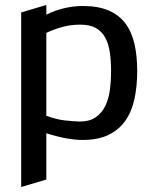

<svg xmlns="http://www.w3.org/2000/svg" viewBox="-20 -555 613 771"><path d="M65 -505 166 -535V-496Q234 -530 312 -531Q374 -531 416 -513Q458 -495 483.5 -461Q509 -427 520 -378.5Q531 -330 531 -270Q531 -209 520 -158Q509 -107 483.5 -70.5Q458 -34 416 -13.5Q374 7 312 7Q250 7 166 -20V166L65 196ZM166 -90Q208 -75 239.5 -71.5Q271 -68 301 -67Q339 -67 363.5 -83.5Q388 -100 402 -128Q416 -156 421 -192.5Q426 -229 426 -270Q426 -311 421 -345Q416 -379 402.5 -404Q389 -429 365 -442.5Q341 -456 302 -456Q265 -456 231.5 -447Q198 -438 166 -423Z"/></svg>

Font: BM YEONSUNG
Style: Regular
Weight: 400
Designer: Bongjin Kim; Myungsoo Han; Jaehyun Keum; Jihee Min; Dokyung Lee; Chorong Kim; Jooyeon Kang; Sang-a Kim;
Foundry: Sandoll Communications Inc.
Version: Version 1.000;PS 1;hotconv 16.6.51;makeotf.lib2.5.65220